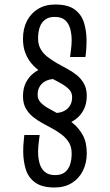

<svg xmlns="http://www.w3.org/2000/svg" viewBox="-20 -722 488 852"><path d="M225 -702Q282 -702 312 -679.5Q342 -657 353 -620.5Q364 -584 364 -542Q364 -530 363.5 -518Q363 -506 362 -493.5Q361 -481 359 -469H291Q293 -486 295.5 -505.5Q298 -525 298 -544Q298 -571 291.5 -594.5Q285 -618 269 -632.5Q253 -647 222 -647Q197 -647 180.5 -635Q164 -623 156.5 -601.5Q149 -580 149 -551Q149 -524 160.5 -504Q172 -484 191 -469.5Q210 -455 232 -442Q255 -429 278.5 -416.5Q302 -404 321.5 -388Q341 -372 353 -350Q365 -328 365 -297Q365 -262 352 -236.5Q339 -211 318.5 -195Q298 -179 273.5 -171Q249 -163 226 -163L221 -221Q233 -220 246.5 -223Q260 -226 272 -234Q284 -242 292 -256Q300 -270 300 -291Q300 -312 286 -326Q272 -340 249.5 -352.5Q227 -365 201 -379Q180 -391 158.5 -405.5Q137 -420 120 -440Q103 -460 92.5 -487Q82 -514 82 -550Q82 -595 99.5 -629Q117 -663 149 -682.5Q181 -702 225 -702ZM222 110Q166 110 135.5 87.5Q105 65 94 28Q83 -9 83 -50Q83 -62 83.5 -74.5Q84 -87 85.5 -99Q87 -111 88 -123H156Q154 -106 151.5 -86.5Q149 -67 149 -48Q149 -21 155.5 2.5Q162 26 178.5 40.5Q195 55 225 55Q251 55 267 43Q283 31 290.5 9.5Q298 -12 298 -41Q298 -69 286.5 -88.5Q275 -108 256 -123Q237 -138 215 -150Q192 -163 168.5 -175.5Q145 -188 125.5 -204Q106 -220 94 -242Q82 -264 82 -295Q82 -330 95 -355.5Q108 -381 128.5 -397Q149 -413 173.5 -421Q198 -429 221 -429L226 -371Q214 -372 200.5 -369Q187 -366 175 -358Q163 -350 155 -336Q147 -322 147 -301Q147 -281 161 -266.5Q175 -252 198 -239.5Q221 -227 246 -213Q275 -198 302 -176.5Q329 -155 347 -123Q365 -91 365 -42Q365 2 347.5 36.5Q330 71 298 90.5Q266 110 222 110Z"/></svg>

Font: Truculenta
Style: Regular
Weight: 400
Designer: Ivan Castro, Eva Sanz & Omnibus-Type Team
Foundry: Omnibus-Type
Version: Version 1.002